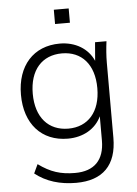

<svg xmlns="http://www.w3.org/2000/svg" viewBox="-60 -735 716 1004"><g transform="rotate(-5 297.5 -233.0)"><path d="M299 223C439 223 513 149 513 5V-389C513 -425 516 -463 521 -501H461L453 -404C424 -470 358 -510 276 -510C138 -510 51 -413 51 -261C51 -108 138 -11 276 -11C357 -11 422 -49 452 -113V14C452 116 399 171 298 171C223 171 169 154 106 108L84 155C142 201 214 223 299 223ZM283 -63C179 -63 113 -136 113 -261C113 -386 179 -458 283 -458C386 -458 452 -386 452 -261C452 -136 386 -63 283 -63ZM261 -614H339V-689H261Z"/></g></svg>

Font: Poppy and Pepper Light
Style: Regular
Weight: 300
Designer: Thy Ha
Foundry: Thy Ha
Version: Version 0.001;Glyphs 3.2 (3227)